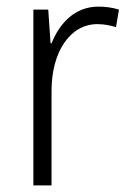

<svg xmlns="http://www.w3.org/2000/svg" viewBox="-20 -561 393 581"><path d="M278 -541C206 -541 160 -490 136 -430H133L126 -532H81V0H136V-287C136 -401 190 -488 275 -488C295 -488 314 -484 331 -479L340 -532C321 -538 299 -541 278 -541Z"/></svg>

Font: Noto Sans Devanagari SemiCondensed Light
Style: Regular
Weight: 300
Width: 4
Designer: Jelle Bosma - Monotype Design Team
Foundry: Monotype Imaging Inc.
Version: Version 2.004